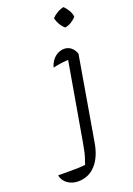

<svg xmlns="http://www.w3.org/2000/svg" viewBox="-279 -766 717 1037"><g transform="rotate(-20 79.0 -248.0)"><path d="M178 -427Q148 -428 119.5 -424.5Q91 -421 67 -415Q73 -438 86.5 -455.5Q100 -473 118 -482Q136 -491 154 -491Q176 -491 193 -478Q210 -465 219 -440ZM219 -440 137 39Q124 119 84 163.5Q44 208 -17 208Q-41 208 -61 199Q-81 190 -93.5 174.5Q-106 159 -109 140Q-76 140 -33.5 140.5Q9 141 47 137Q56 112 61.5 93.5Q67 75 70.5 55.5Q74 36 79 10L159 -451ZM229 -704Q243 -690 253.5 -672Q264 -654 266 -635Q254 -621 236.5 -610.5Q219 -600 200 -597Q185 -610 174.5 -628Q164 -646 160 -665Q173 -679 191 -689.5Q209 -700 229 -704Z"/></g></svg>

Font: Piazzolla Thin Light
Style: Italic
Weight: 300
Italic angle: -11.3°
Version: Version 2.005